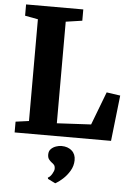

<svg xmlns="http://www.w3.org/2000/svg" viewBox="-65 -791 769 1110"><g transform="rotate(5 320.0 -235.5)"><path d="M39 0V-62.5L116 -73V-663.5L40.5 -677.5V-743H372.5V-677.5L277.5 -663.5V-74L475.5 -84.5L549 -277L628.5 -265.5L598.5 0ZM398.5 130.5Q398 163.5 381 192Q364 220.5 341 241.2Q318 262 299.5 272H297.5L255 251L253 243.5Q266 238 277 219.5Q288 201 288 189.5Q288 173.5 281.2 166.2Q274.5 159 267 154Q259 148 251.2 138Q243.5 128 243.5 110Q243.5 89.5 256.2 77.2Q269 65 285.8 59.8Q302.5 54.5 313.5 54.5H316.5Q353 54.5 376 74.8Q399 95 398.5 130.5Z"/></g></svg>

Font: Merriweather 20pt ExtraBold
Style: Regular
Weight: 800
Version: Version 2.100